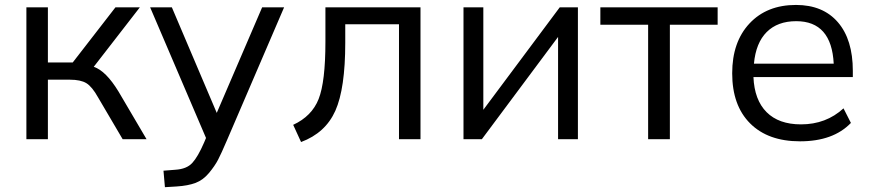

<svg xmlns="http://www.w3.org/2000/svg" viewBox="-20 -569 3554 785"><path d="M87.9 0V-539.1H175.8V-313.5H277.3L452.1 -539.1H551.8L363.3 -295.9Q413.1 -279.3 464.8 -194.3L579.1 0H481.4L380.9 -170.9Q356.4 -214.8 333 -229Q309.6 -243.2 265.6 -243.2H175.8V0Z M1051.8 -539.1H1141.6L908.2 3.9Q884.8 58.6 871.6 84Q858.4 109.4 834.5 138.2Q810.5 167 779.8 178.7Q749 190.4 702.1 193.4L654.3 196.3L648.4 128.9L697.3 125Q743.2 122.1 766.1 97.2Q789.1 72.3 814.5 13.7L822.3 -4.9L593.8 -539.1H682.6L866.2 -107.4Z M1178.7 -58.6Q1254.9 -93.8 1282.7 -164.1Q1310.5 -234.4 1310.5 -398.4V-539.1H1699.2V0H1611.3V-469.7H1391.6V-394.5Q1391.6 -207 1351.1 -116.2Q1310.5 -25.4 1210.9 11.7Z M1875 0V-539.1H1956.1V-120.1L2268.6 -539.1H2342.8V0H2261.7V-418L1950.2 0Z M2629.9 0V-467.8H2434.6V-539.1H2914.1V-467.8H2718.8V0Z M3251 8.8Q3120.1 8.8 3046.9 -64.5Q2973.6 -137.7 2973.6 -269.5Q2973.6 -397.5 3044.4 -473.1Q3115.2 -548.8 3234.4 -548.8Q3344.7 -548.8 3405.8 -478Q3466.8 -407.2 3466.8 -279.3V-253.9H3060.5Q3064.5 -160.2 3114.3 -110.4Q3164.1 -60.5 3254.9 -60.5Q3357.4 -60.5 3428.7 -126L3459 -66.4Q3386.7 8.8 3251 8.8ZM3062.5 -308.6H3388.7Q3379.9 -482.4 3235.4 -482.4Q3159.2 -482.4 3114.7 -438Q3070.3 -393.6 3062.5 -308.6Z"/></svg>

Font: Min Sans
Style: Regular
Weight: 400
Designer: Jinseong-Kim, NotoSansCJK, Nunito
Foundry: Jinseong-Kim
Version: Version 1.400;Glyphs 3.1.2 (3151)